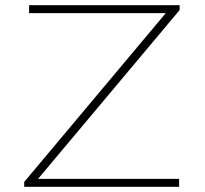

<svg xmlns="http://www.w3.org/2000/svg" viewBox="-20 -720 790 740"><path d="M73.3 0H670.3V-30.7H126.7L672.3 -681.2V-700H92.1V-669.3H618.8L73.3 -18.8Z"/></svg>

Font: Meinily
Style: Regular
Weight: 500
Designer: Paul Hayes
Foundry: Paul Hayes
Version: Version 1.0; ttfautohint (v1.8.4.7-5d5b)